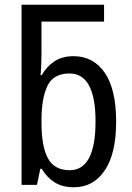

<svg xmlns="http://www.w3.org/2000/svg" viewBox="-20 -780 555 810"><path d="M470 -267Q470 -403 422 -473Q374 -543 290 -543Q243 -543 210 -521.5Q177 -500 156 -463H151Q153 -482 154 -506.5Q155 -531 155 -556V-689H419V-760H71V0H136L150 -68H156Q177 -32 210 -11Q243 10 292 10Q374 10 422 -61Q470 -132 470 -267ZM155 -262V-271Q155 -365 180 -417.5Q205 -470 273 -470Q383 -470 383 -268Q383 -62 274 -62Q209 -62 182 -112.5Q155 -163 155 -262Z"/></svg>

Font: Noto Sans Display SemiCondensed
Style: Regular
Weight: 400
Width: 4
Designer: Monotype Design team
Foundry: Monotype Imaging Inc.
Version: 1.000